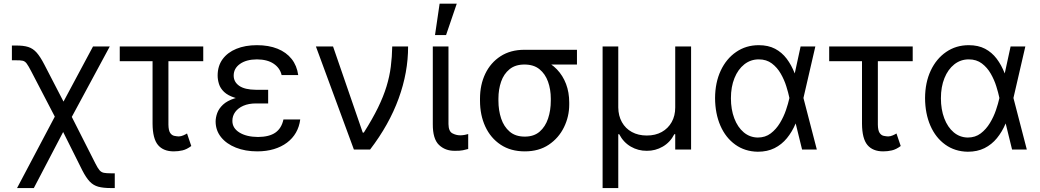

<svg xmlns="http://www.w3.org/2000/svg" viewBox="-20 -792 5510 1017"><path d="M70.3 204.1 295.9 -222.7H335L485.4 74.2Q497.6 98.6 507.1 109.6Q516.6 120.6 530 123.3Q543.5 126 567.4 126H587.9V204.1H567.4Q526.9 204.1 500.7 197Q474.6 189.9 455.3 169.7Q436 149.4 416 110.4L314.5 -92.8L159.2 204.1ZM283.2 -149.4 145.5 -414.1Q130.9 -442.4 121.8 -454.8Q112.8 -467.3 100.6 -470.2Q88.4 -473.1 63.5 -472.7H43V-550.8H63.5Q104 -551.3 129.4 -543.2Q154.8 -535.2 174.1 -513.4Q193.4 -491.7 214.8 -450.2L316.4 -253.9L472.7 -545.9H561.5L347.7 -149.4Z M1056.6 -545.9V-467.8H614.3V-545.9ZM788.1 -545.9H872.1V-131.8Q872.6 -101.1 881.3 -88.1Q890.1 -75.2 902.8 -72.5Q915.5 -69.8 926.8 -69.3Q939.5 -69.8 951.2 -75Q962.9 -80.1 970.7 -85L993.2 -18.6Q968.8 -0.5 946.5 4.6Q924.3 9.8 900.4 9.8Q845.2 9.8 816.9 -23.9Q788.6 -57.6 788.1 -136.7Z M1327.1 -284.2H1400.4V-244.1H1335.9Q1297.4 -244.1 1269.3 -231.9Q1241.2 -219.7 1226.1 -199Q1210.9 -178.2 1210.9 -152.3Q1210.4 -113.8 1247.8 -90.3Q1285.2 -66.9 1346.7 -66.4Q1406.2 -66.9 1438.7 -89.6Q1471.2 -112.3 1481.4 -159.2H1570.3Q1565.4 -120.6 1547.6 -89.6Q1529.8 -58.6 1500.2 -36.4Q1470.7 -14.2 1430.9 -2.2Q1391.1 9.8 1342.8 9.8Q1279.3 9.8 1229.5 -10Q1179.7 -29.8 1151.1 -65.2Q1122.6 -100.6 1122.1 -147.5Q1122.1 -169.4 1130.6 -193.1Q1139.2 -216.8 1161.1 -237.5Q1183.1 -258.3 1223.4 -271.2Q1263.7 -284.2 1327.1 -284.2ZM1400.4 -261.7H1327.1Q1264.6 -261.7 1226.1 -273.7Q1187.5 -285.6 1167.2 -304.9Q1147 -324.2 1139.9 -347.2Q1132.8 -370.1 1132.8 -391.6Q1132.8 -442.4 1158.9 -478.3Q1185.1 -514.2 1231.9 -533.4Q1278.8 -552.7 1340.8 -552.7Q1403.3 -552.7 1450 -533.9Q1496.6 -515.1 1524.7 -479.7Q1552.7 -444.3 1559.6 -394.5H1471.7Q1462.9 -432.1 1429.4 -454.6Q1396 -477.1 1340.8 -477.5Q1284.7 -477.1 1251.2 -453.4Q1217.8 -429.7 1217.8 -391.6Q1217.8 -357.9 1247.1 -337.4Q1276.4 -316.9 1335.9 -316.4H1400.4Z M1854.5 0 1653.3 -545.9H1744.1L1901.4 -89.8H1907.2Q1953.1 -162.1 1982.2 -221.7Q2011.2 -281.2 2027.3 -334.2Q2043.5 -387.2 2050 -438.7Q2056.6 -490.2 2057.6 -545.9H2141.6Q2142.1 -409.2 2091.6 -270.3Q2041 -131.3 1940.4 0Z M2272.5 -545.9H2355.5V-134.8Q2356 -96.7 2376 -85.9Q2396 -75.2 2418 -75.2Q2429.2 -75.2 2441.9 -77.6Q2454.6 -80.1 2460 -82V-2.9Q2449.2 0.5 2431.9 3.9Q2414.6 7.3 2388.7 6.8Q2338.4 7.3 2305.2 -24.4Q2272 -56.2 2272.5 -134.8ZM2284.2 -606.4 2308.6 -772.5H2399.4L2342.8 -606.4Z M2522.5 -258.8V-269.5Q2522.5 -342.8 2550.5 -401.4Q2578.6 -460 2631.3 -494.1Q2684.1 -528.3 2757.8 -528.3Q2773.4 -526.9 2786.6 -517.6Q2799.8 -508.3 2815.7 -496.3Q2831.5 -484.4 2855.5 -474.6Q2898.9 -457 2930.2 -424.3Q2961.4 -391.6 2978.3 -347.2Q2995.1 -302.7 2995.1 -249V-238.3Q2995.1 -174.8 2967.3 -117.9Q2939.5 -61 2887 -25.6Q2834.5 9.8 2759.8 9.8Q2685.1 9.8 2631.8 -25.6Q2578.6 -61 2550.5 -121.8Q2522.5 -182.6 2522.5 -258.8ZM2620.1 -269.5V-258.8Q2620.1 -207.5 2634.5 -164.3Q2648.9 -121.1 2679.7 -94.7Q2710.4 -68.4 2759.8 -68.4Q2808.1 -68.4 2838.4 -94.7Q2868.7 -121.1 2883.1 -164.3Q2897.5 -207.5 2897.5 -258.8V-269.5Q2897.5 -318.4 2882.8 -359.4Q2868.2 -400.4 2837.6 -425.3Q2807.1 -450.2 2757.8 -450.2Q2709.5 -450.2 2679 -425.3Q2648.4 -400.4 2634.3 -359.4Q2620.1 -318.4 2620.1 -269.5ZM3036.1 -528.3V-450.2H2757.8V-528.3Z M3171.9 204.1V-545.9H3254.9V-222.7Q3255.4 -178.7 3274.2 -145Q3293 -111.3 3326.9 -92.8Q3360.8 -74.2 3406.2 -74.2Q3451.7 -74.2 3485.4 -93Q3519 -111.8 3537.8 -145.3Q3556.6 -178.7 3556.6 -222.7V-545.9H3640.6V0H3556.6V-81.1H3551.8Q3529.8 -38.1 3490.5 -15.4Q3451.2 7.3 3406.2 6.8Q3360.4 7.3 3321.3 -15.4Q3282.2 -38.1 3259.8 -81.1H3254.9V204.1Z M3994.1 11.7Q3925.8 10.7 3874.8 -25.9Q3823.7 -62.5 3795.9 -126.2Q3768.1 -189.9 3767.6 -272.5Q3768.1 -355 3797.6 -418Q3827.1 -481 3879.4 -516.8Q3931.6 -552.7 3999 -552.7Q4049.3 -552.7 4085.4 -533.7Q4121.6 -514.6 4147 -481Q4172.4 -447.3 4189.5 -403.3H4222.7L4235.4 -274.4L4306.6 0H4228.5L4161.1 -274.4Q4155.8 -300.3 4145 -334.7Q4134.3 -369.1 4115.7 -401.6Q4097.2 -434.1 4068.6 -455.8Q4040 -477.5 3999 -477.5Q3956.1 -477.5 3922.6 -451.2Q3889.2 -424.8 3870.4 -378.4Q3851.6 -332 3851.6 -271.5Q3851.6 -212.4 3869.4 -165.3Q3887.2 -118.2 3919.4 -91.1Q3951.7 -64 3994.1 -63.5Q4033.7 -63.5 4062.5 -85.4Q4091.3 -107.4 4111.3 -140.6Q4131.3 -173.8 4143.3 -209.2Q4155.3 -244.6 4161.1 -271.5L4220.7 -545.9H4298.8L4235.4 -271.5L4222.7 -137.7H4194.3Q4175.8 -93.8 4148.2 -60.1Q4120.6 -26.4 4082.5 -7.3Q4044.4 11.7 3994.1 11.7Z M4814.5 -545.9V-467.8H4372.1V-545.9ZM4545.9 -545.9H4629.9V-131.8Q4630.4 -101.1 4639.2 -88.1Q4647.9 -75.2 4660.6 -72.5Q4673.3 -69.8 4684.6 -69.3Q4697.3 -69.8 4709 -75Q4720.7 -80.1 4728.5 -85L4751 -18.6Q4726.6 -0.5 4704.3 4.6Q4682.1 9.8 4658.2 9.8Q4603 9.8 4574.7 -23.9Q4546.4 -57.6 4545.9 -136.7Z M5106.4 11.7Q5038.1 10.7 4987.1 -25.9Q4936 -62.5 4908.2 -126.2Q4880.4 -189.9 4879.9 -272.5Q4880.4 -355 4909.9 -418Q4939.5 -481 4991.7 -516.8Q5043.9 -552.7 5111.3 -552.7Q5161.6 -552.7 5197.8 -533.7Q5233.9 -514.6 5259.3 -481Q5284.7 -447.3 5301.8 -403.3H5335L5347.7 -274.4L5418.9 0H5340.8L5273.4 -274.4Q5268.1 -300.3 5257.3 -334.7Q5246.6 -369.1 5228 -401.6Q5209.5 -434.1 5180.9 -455.8Q5152.3 -477.5 5111.3 -477.5Q5068.4 -477.5 5034.9 -451.2Q5001.5 -424.8 4982.7 -378.4Q4963.9 -332 4963.9 -271.5Q4963.9 -212.4 4981.7 -165.3Q4999.5 -118.2 5031.7 -91.1Q5064 -64 5106.4 -63.5Q5146 -63.5 5174.8 -85.4Q5203.6 -107.4 5223.6 -140.6Q5243.7 -173.8 5255.6 -209.2Q5267.6 -244.6 5273.4 -271.5L5333 -545.9H5411.1L5347.7 -271.5L5335 -137.7H5306.6Q5288.1 -93.8 5260.5 -60.1Q5232.9 -26.4 5194.8 -7.3Q5156.7 11.7 5106.4 11.7Z"/></svg>

Font: Inter V
Style: 
Weight: 400
Designer: Rasmus Andersson
Foundry: rsms
Version: Version 4.000;git-a3f224843